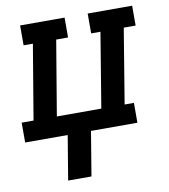

<svg xmlns="http://www.w3.org/2000/svg" viewBox="-89 -600 772 876"><g transform="rotate(-10 296.5 -162.5)"><path d="M156 205 190 0H-7V-92H48L106 -438H63V-530H269V-438H214L156 -92H362L419 -438H376V-530H582V-438H527L470 -92H513V0H298L264 205Z"/></g></svg>

Font: Iosevka Curly Slab SmBdExObl
Style: Regular
Weight: 600
Width: 7
Italic angle: -9°
Monospace: yes
Designer: Belleve Invis
Foundry: Belleve Invis
Version: Version 11.1.0; ttfautohint (v1.8.3)